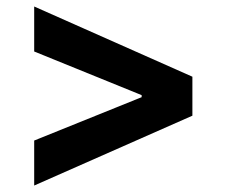

<svg xmlns="http://www.w3.org/2000/svg" viewBox="-20 -577 693 588"><path d="M84.7 -8.8V-146.6L417.8 -281L413.8 -274V-290.9L417.8 -284L84.7 -419.3V-557.1L569.2 -342.1V-222.7Z"/></svg>

Font: Pretendard Std Variable
Style: Regular
Weight: 400
Designer: Base glyphs from Inter by Rasmus Andersson; Hangeul glyphs from Noto Sans CJK(Source Han Sans) by Jang Soo-young and Kan
Foundry: Kil Hyung-jin
Version: Version 1.309;Glyphs 3.2 (3225)